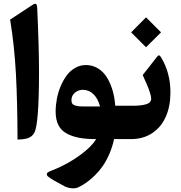

<svg xmlns="http://www.w3.org/2000/svg" viewBox="-20 -752 977 1038"><path d="M34.7 -646 151.4 -722.7Q167 -733.9 173.6 -731.2Q180.2 -728.5 181.2 -708.5Q190.9 -496.6 190.9 -364.3Q190.9 -78.1 165 -33.2Q153.3 -13.2 132.1 -5.6Q110.8 2 74.7 2.4Q74.2 -196.8 66.2 -350.6Q58.1 -504.4 34.7 -646Z M445.8 -176.3Q445.8 -176.3 521 -176.3Q509.3 -219.2 485.4 -242.7Q461.4 -266.1 427.7 -266.6Q402.8 -266.1 384.5 -250.5Q366.2 -234.9 366.2 -209.5Q366.2 -198.2 371.3 -191.2Q376.5 -184.1 388.7 -180.9Q400.9 -177.7 412.8 -177Q424.8 -176.3 445.8 -176.3ZM273.4 164.6Q350.1 132.8 413.3 86.4Q476.6 40 499.5 0Q446.8 0 409.2 -6.8Q371.6 -13.7 341.3 -29.8Q311 -45.9 295.9 -75.4Q280.8 -105 280.8 -148.4Q280.8 -182.6 287.4 -217.5Q293.9 -252.4 307.6 -285.2Q321.3 -317.9 340.3 -343.8Q359.4 -369.6 386.5 -385Q413.6 -400.4 444.3 -400.4Q480.5 -400.4 510 -382.1Q539.6 -363.8 558.6 -332.5Q577.6 -301.3 588.9 -262.5Q600.1 -223.6 603 -180.2H650.4Q662.6 -180.2 662.6 -115.7V-69.3Q662.6 0 650.4 0H596.7Q587.4 43 571 80.6Q554.7 118.2 535.6 145.5Q516.6 172.9 493.2 195.8Q469.7 218.8 448.5 233.9Q427.2 249 404.3 260.3Q387.7 268.1 365.7 265.6Q343.8 263.2 325.7 253.4L272.5 224.1Q259.8 216.8 251.2 210.9Q242.7 205.1 238 200.7Q233.4 196.3 233.4 191.9Q233.4 187.5 233.9 185.1Q234.4 182.6 240.2 179.2Q246.1 175.8 249 174.3Q252 172.9 261.2 169.2Q270.5 165.5 273.4 164.6Z M645.5 0Q618.7 0 618.7 -75.2V-109.4Q618.7 -180.2 645.5 -180.2H697.8Q743.7 -180.2 770.5 -188.5Q797.4 -196.8 797.4 -218.8Q797.4 -231 789.6 -254.4Q781.7 -277.8 774.7 -293.9Q767.6 -310.1 751.5 -346.2L825.7 -440.9Q832 -449.2 835.7 -451.7Q839.4 -454.1 842.8 -451.7Q846.2 -449.2 851.6 -440.4Q901.4 -357.9 901.4 -252.4Q901.4 -179.2 877.2 -122.8Q853 -66.4 804.2 -33.2Q755.4 0 688 0ZM769.5 -658.2 850.6 -577.1 769.5 -496.6 689 -577.1Z"/></svg>

Font: Sahel FD
Style: Bold-FD
Weight: 700
Foundry: Saber Rastikerdar (saber.rastikerdar@gmail.com)
Version: Version 3.3.0